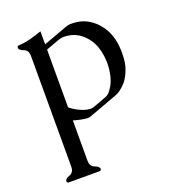

<svg xmlns="http://www.w3.org/2000/svg" viewBox="-140 -586 864 976"><g transform="rotate(-20 292.0 -98.5)"><path d="M191.4 -414.1 319.8 -461.4Q334 -466.3 345.2 -467.3Q349.6 -467.3 354.5 -467Q359.4 -466.8 365.2 -466.8Q434.1 -463.9 484.9 -410.2Q534.7 -356 542 -278.8Q543.9 -258.8 543.9 -239.7Q543.9 -213.4 540.5 -189.5Q534.2 -147.9 508.8 -106.9Q495.1 -85 464.8 -62Q454.1 -54.2 440.9 -48.8Q355.5 -16.6 283.7 9.3Q275.4 12.2 267.6 12.2H265.6Q236.8 10.7 191.4 -2.4V215.3Q191.4 246.6 215.8 255.4Q240.2 264.2 240.2 276.9Q240.2 286.6 230.5 286.6H64.9Q54.7 286.6 54.7 276.9Q54.7 264.2 79.1 255.4Q103.5 246.6 103.5 215.3V-383.8Q103.5 -414.6 79.1 -423.3Q54.7 -432.1 54.7 -444.8Q54.7 -455.1 64.9 -455.1Q97.2 -456.5 128.7 -465.1Q160.2 -473.6 191.4 -484.4ZM191.4 -73.2Q211.9 -55.7 241.9 -41.7Q272 -27.8 296.4 -27.3H299.3Q307.1 -27.3 317.4 -31.2Q335 -37.6 352.3 -43.9Q369.6 -50.3 387.2 -57.1Q398.4 -61 407.2 -69.8Q436.5 -101.6 447.3 -147.5Q455.6 -182.1 455.6 -216.8Q455.6 -228 454.6 -238.8Q449.2 -308.6 416.5 -353Q383.3 -397.9 334.5 -412.1Q314.9 -417.5 295.9 -417.5Q290 -417.5 284.7 -417Q273.4 -415.5 259.3 -410.6Q249 -406.7 228.3 -399.2Q207.5 -391.6 191.4 -385.7Z"/></g></svg>

Font: Caudex
Style: Regular
Weight: 400
Version: Version 1.01